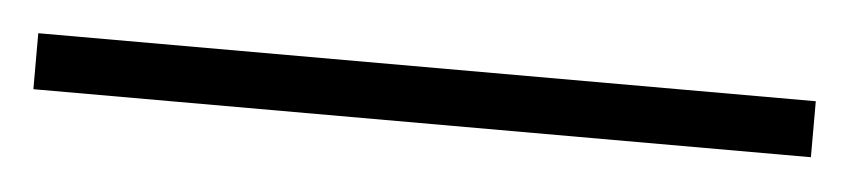

<svg xmlns="http://www.w3.org/2000/svg" viewBox="-22 -16 545 123"><g transform="rotate(5 250.0 45.0)"><path d="M0 27H500V63H0Z"/></g></svg>

Font: Moderustic Med
Style: Regular
Weight: 500
Designer: Tural Alisoy
Foundry: TAFT Foundry
Version: Version 2.110